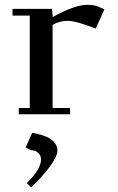

<svg xmlns="http://www.w3.org/2000/svg" viewBox="-20 -476 493 800"><path d="M32.2 -411.1V-439H196.8L199.2 -411.1V-404.8Q291 -456.1 345.2 -456.1Q372.6 -456.1 393.1 -446.8L415 -437L378.9 -356.9Q296.9 -389.2 262.2 -389.2Q228 -389.2 199.2 -372.1V-25.9H272V0H58.1V-25.9H104V-411.1ZM86.9 138.2 113.8 78.1Q121.1 78.1 136.5 81.8Q151.9 85.4 171.4 93Q190.9 100.6 205.1 116Q219.2 131.3 219.2 150.9Q219.2 176.3 185.3 221.2Q151.4 266.1 109.9 304.2L91.8 287.1Q150.9 228 150.9 189Q150.9 173.3 141.8 163.8Q132.8 154.3 124.5 152.1Q116.2 149.9 108.9 149.9Z"/></svg>

Font: Dehuti
Style: Bold
Weight: 700
Version: Version 1.2